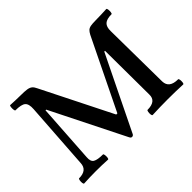

<svg xmlns="http://www.w3.org/2000/svg" viewBox="-131 -925 1192 1192"><g transform="rotate(-45 465.5 -328.5)"><path d="M444 9Q436 9 430 -2L187 -488H181L156 -101Q153 -65 172.5 -53.5Q192 -42 239 -42Q244 -42 245.5 -30.4Q247 -18.9 245.5 -7.9Q244 3 239 3Q187 0 134 0Q81.5 0 30 3Q25 3 23.5 -7.8Q22 -18.5 24 -30.3Q26 -42 30 -42Q102 -42 104 -103L134 -545Q137 -589 119 -604.5Q101 -620 49 -620Q45 -620 43.5 -631.5Q42 -643 43.5 -654.5Q45 -666 49 -666Q70 -665 93 -664Q116 -663 136.9 -663Q172 -663 192 -660Q212 -657 223 -647.5Q234 -638 242 -620L473 -159H483L709 -623Q718 -640 727 -648.5Q736 -657 752.5 -660Q769 -663 798 -663Q816 -663 845 -664Q874 -665 892 -666Q897 -666 898.5 -654.6Q900 -643.1 898.5 -631.6Q897 -620 892 -620Q850 -620 832 -603.5Q814 -587 815 -549L820 -102Q822 -42 899 -42Q904 -42 905.5 -30.4Q907 -18.9 905.5 -7.9Q904 3 899 3Q831.6 0 765.3 0Q699 0 631 3Q626 3 624.5 -7.8Q623 -18.5 625 -30.3Q627 -42 631 -42Q708 -42 706 -102L703.4 -488H697L460 -2Q455.2 9 444 9Z"/></g></svg>

Font: Junicode VF
Style: Regular
Weight: 400
Designer: Peter S. Baker
Version: Version 2.213